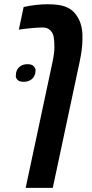

<svg xmlns="http://www.w3.org/2000/svg" viewBox="-20 -660 441 920"><path d="M93.3 -626.5Q153.8 -639.6 207 -639.6Q260.3 -639.6 290 -629.2Q319.8 -618.7 336.9 -598.6Q372.6 -558.1 375 -495.1Q375 -486.8 375 -470.2Q375 -425.3 360.8 -359.9L232.9 240.2H103L231 -359.9Q240.7 -406.2 240.7 -433.1Q240.7 -460 237.8 -480.2Q234.9 -500.5 221.4 -514.4Q208 -528.3 185.5 -528.3Q144.5 -528.3 70.3 -518.1ZM75.7 -341.3Q90.3 -352.5 111.6 -352.5Q132.8 -352.5 141.6 -342.5Q150.4 -332.5 150.4 -323.7Q150.4 -294.9 130.4 -279.3Q115.2 -268.1 93.8 -268.1Q72.3 -268.1 64 -277.3Q55.7 -286.6 55.7 -295.4Q55.7 -326.2 75.7 -341.3Z"/></svg>

Font: Open Sans Hebrew Condensed
Style: Bold Italic
Weight: 700
Width: 3
Italic angle: -12°
Foundry: Ascender Corporation, Yanek Iontef
Version: Version 2.001;PS 002.001;hotconv 1.0.70;makeotf.lib2.5.58329